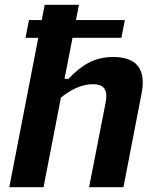

<svg xmlns="http://www.w3.org/2000/svg" viewBox="-20 -785 660 805"><path d="M162.5 0 235.5 -376C277.5 -409.5 322.5 -432 369 -432C409.5 -432 434.5 -415.5 423 -355.5L353.5 0H497.5L573.5 -392.5C595 -501 546.5 -546 455 -546C374 -546 321 -511 267 -454.5H250.5L284 -626.5H489L503.5 -701H298.5L311 -765H167.5L155 -701H101.5L87 -626.5H140.5L19 0Z"/></svg>

Font: Monaspace Neon
Style: Bold Italic
Weight: 700
Italic angle: -11°
Designer: Riley Cran & the Lettermatic Team
Foundry: Lettermatic
Version: Version 1.200 (Monaspace Neon)